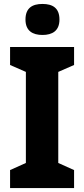

<svg xmlns="http://www.w3.org/2000/svg" viewBox="-20 -952 426 972"><path d="M195 -932C144 -932 109 -912 109 -853C109 -796 145 -775 195 -775C245 -775 281 -796 281 -853C281 -912 246 -932 195 -932ZM355 0V-91L275 -127V-588L355 -623V-714H31V-623L111 -588V-127L31 -91V0Z"/></svg>

Font: Noto Sans Myanmar SemiCondensed ExtraBold
Style: Regular
Weight: 800
Width: 4
Designer: Monotype Design Team
Foundry: Monotype Imaging Inc.
Version: Version 2.107